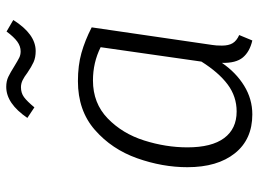

<svg xmlns="http://www.w3.org/2000/svg" viewBox="-124 -674 809 600"><g transform="rotate(-90 280.0 -373.5)"><path d="M495 -491 440 -114Q438 -103 438 -84Q438 -63 445.5 -50.5Q453 -38 471 -30L454 11Q419 3 401 -18.5Q383 -40 384 -84Q354 -40 312.5 -14.5Q271 11 223 11Q145 11 101.5 -43.5Q58 -98 58 -192Q58 -270 86 -349Q114 -428 174.5 -481Q235 -534 327 -534Q376 -534 415 -523Q454 -512 495 -491ZM120 -192Q120 -116 149 -77Q178 -38 232 -38Q279 -38 316.5 -66Q354 -94 388 -148L433 -463Q385 -487 329 -487Q258 -487 210.5 -441Q163 -395 141.5 -327Q120 -259 120 -192ZM353 -692Q340 -702 329.5 -707Q319 -712 308 -712Q290 -712 277 -702.5Q264 -693 245 -670L212 -692Q257 -758 309 -758Q327 -758 340.5 -751.5Q354 -745 373 -733Q391 -722 400 -717.5Q409 -713 420 -713Q436 -713 450.5 -723.5Q465 -734 482 -757L518 -736Q474 -666 421 -666Q401 -666 386.5 -672.5Q372 -679 353 -692Z"/></g></svg>

Font: FiraGO Light
Style: Italic
Weight: 300
Italic angle: -8°
Designer: bBox Type GmbH
Foundry: bBox Type GmbH
Version: Version 1.001